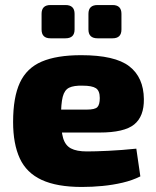

<svg xmlns="http://www.w3.org/2000/svg" viewBox="-20 -730 619 762"><path d="M302 -511Q436 -511 493 -467Q550 -423 551 -337Q552 -268 512.5 -236Q473 -204 375 -204H102V-295H324Q357 -295 366.5 -305Q376 -315 376 -341Q376 -370 360.5 -380Q345 -390 308 -390Q273 -391 254.5 -382Q236 -373 229 -346Q222 -319 222 -265Q222 -211 230.5 -182Q239 -153 261.5 -141Q284 -129 325 -129Q358 -129 410.5 -131.5Q463 -134 521 -140L537 -30Q505 -14 466.5 -5Q428 4 387 8Q346 12 305 12Q206 12 145.5 -16Q85 -44 58.5 -101.5Q32 -159 32 -246Q32 -344 59 -402Q86 -460 145.5 -485.5Q205 -511 302 -511ZM427 -710Q462 -710 462 -675V-613Q462 -578 427 -578H367Q331 -578 331 -613V-675Q331 -710 367 -710ZM240 -710Q276 -710 276 -675V-613Q276 -578 240 -578H180Q145 -578 145 -613V-675Q145 -710 180 -710Z"/></svg>

Font: Exo 2 ExtraBold
Style: Regular
Weight: 800
Designer: Natanael Gama
Foundry: Natanael Gama
Version: Version 2.010